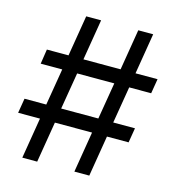

<svg xmlns="http://www.w3.org/2000/svg" viewBox="-106 -797 812 887"><g transform="rotate(15 300.0 -353.5)"><path d="M362.3 -195.3H184.6L152.3 0H81.1L113.3 -195.3H8.8L20.5 -265.6H124.5L153.8 -441.4H50.8L61.5 -511.7H165L197.3 -707H268.6L236.3 -511.7H414.1L446.3 -707H517.6L485.4 -511.7H590.8L579.1 -441.4H474.1L444.8 -265.6H548.8L537.1 -195.3H433.6L401.4 0H330.1ZM373.5 -265.6 402.8 -441.4H225.1L195.8 -265.6Z"/></g></svg>

Font: Pretendard GOV
Style: Regular
Weight: 400
Designer: Base glyphs from Inter by Rasmus Andersson; Hangeul glyphs from Noto Sans CJK(Source Han Sans) by Jang Soo-young and Kan
Foundry: Kil Hyung-jin
Version: Version 1.309